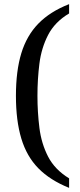

<svg xmlns="http://www.w3.org/2000/svg" viewBox="-20 -780 386 928"><path d="M314 128Q222 91 165.5 33.5Q109 -24 83 -110.5Q57 -197 57 -317Q57 -437 83 -522.5Q109 -608 165.5 -666Q222 -724 314 -760V-715Q245 -674 212.5 -611Q180 -548 170.5 -472.5Q161 -397 161 -317Q161 -238 170.5 -162Q180 -86 212.5 -23Q245 40 314 82Z"/></svg>

Font: NotoSerif-Regular
Style: Regular
Weight: 400
Designer: Monotype Design Team
Foundry: Monotype Imaging Inc.
Version: Version 2.007; ttfautohint (v1.8) -l 8 -r 50 -G 200 -x 14 -D